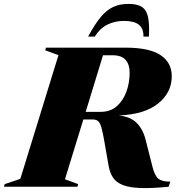

<svg xmlns="http://www.w3.org/2000/svg" viewBox="-76 -960 920 987"><path d="M258 -38.5 325.5 -13.5 322.5 0H-55.5L-52 -13.5L28.5 -40.5L224.5 -676.5L156.5 -701.5L160 -715H569.5Q692 -715 749.5 -676.5Q807 -638 807 -568Q807 -484.5 737 -428Q667 -371.5 534 -366.5Q592.5 -361 625.2 -329.5Q658 -298 672.5 -242L708 -102Q719.5 -56 739 -40.8Q758.5 -25.5 799.5 -26.5L791 0Q704 8.5 647 6.5Q590 4.5 556.2 -8.5Q522.5 -21.5 505.8 -46Q489 -70.5 482.5 -106.5L461.5 -227Q452.5 -280.5 445 -305.8Q437.5 -331 427 -338.5Q416.5 -346 398 -346H352.5ZM441.5 -385Q492 -385 525 -414.5Q558 -444 574.2 -490Q590.5 -536 590.5 -586Q590.5 -628.5 569.5 -652.2Q548.5 -676 502.5 -676H453.5L364.5 -385ZM561 -852.5Q514 -852.5 475.2 -833Q436.5 -813.5 411.5 -772H377Q411.5 -836 442 -872.5Q472.5 -909 506.5 -924.5Q540.5 -940 585 -940Q629.5 -940 653.2 -924.5Q677 -909 685 -872.5Q693 -836 689.5 -772H661.5Q662 -814.5 637.2 -833.5Q612.5 -852.5 561 -852.5Z"/></svg>

Font: Newsreader Display ExtraBold
Style: Italic
Weight: 800
Italic angle: -17°
Designer: Hugues Gentile
Foundry: Production Type
Version: Version 1.001